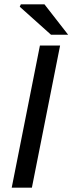

<svg xmlns="http://www.w3.org/2000/svg" viewBox="-20 -865 334 885"><path d="M34 0 164 -655H257L127 0ZM215 -705 71 -834 76 -845H185L294 -705Z"/></svg>

Font: Source Sans 3 ExtraLight Medium
Style: Italic
Weight: 500
Italic angle: -11°
Version: Version 3.052;hotconv 1.1.0;makeotfexe 2.6.0